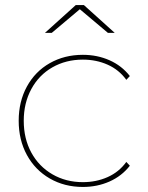

<svg xmlns="http://www.w3.org/2000/svg" viewBox="-20 -737 585 760"><path d="M54 -259Q54 -335 86.5 -394.5Q119 -454 177 -487Q235 -520 308 -520Q365 -520 413.5 -498.5Q462 -477 494 -436L480 -421Q451 -461 406 -481Q361 -501 308 -501Q241 -501 187.5 -470.5Q134 -440 104 -384.5Q74 -329 74 -259Q74 -188 104 -133Q134 -78 187.5 -47Q241 -16 308 -16Q361 -16 406 -36Q451 -56 480 -96L494 -81Q462 -40 413.5 -18.5Q365 3 308 3Q235 3 177 -30.5Q119 -64 86.5 -123.5Q54 -183 54 -259ZM280 -717H312L434 -607H407L293 -703H299L185 -607H158Z"/></svg>

Font: iiserrat Thin
Style: Regular
Weight: 100
Designer: Akira Ohta
Foundry: Akira Ohta
Version: Version 1.200;Glyphs 3.3.1 (3343)